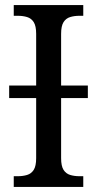

<svg xmlns="http://www.w3.org/2000/svg" viewBox="-20 -734 381 754"><path d="M34 0V-42H50Q70 -42 86.5 -47Q103 -52 112.5 -67Q122 -82 122 -113V-349H16V-398H122V-601Q122 -632 112.5 -647Q103 -662 86.5 -667Q70 -672 50 -672H34V-714H307V-672H292Q272 -672 255.5 -667Q239 -662 229.5 -647Q220 -632 220 -601V-398H325V-349H220V-113Q220 -82 229.5 -67Q239 -52 255.5 -47Q272 -42 292 -42H307V0Z"/></svg>

Font: Noto Serif SemiCondensed
Style: Regular
Weight: 400
Width: 4
Designer: Monotype Design Team
Foundry: Monotype Imaging Inc.
Version: Version 2.013